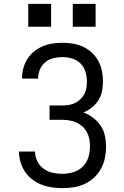

<svg xmlns="http://www.w3.org/2000/svg" viewBox="-20 -964 640 992"><path d="M302 8Q275 8 247.5 4Q220 0 194.5 -10Q169 -20 146.5 -37Q124 -54 109 -77Q94 -100 86 -126.5Q78 -153 78 -181H161Q161 -155 172.5 -131.5Q184 -108 205 -92.5Q226 -77 251.5 -71.5Q277 -66 302 -66Q331 -66 359 -74.5Q387 -83 407.5 -103Q428 -123 436.5 -151Q445 -179 445 -207Q445 -227 441.5 -245.5Q438 -264 429 -281Q420 -298 405.5 -311Q391 -324 374 -331.5Q357 -339 338 -342Q319 -345 300 -345H236V-419H300Q317 -419 334 -421.5Q351 -424 366 -431Q381 -438 394 -450Q407 -462 415 -476.5Q423 -491 426 -508Q429 -525 429 -542Q429 -568 421.5 -593Q414 -618 396 -636Q378 -654 353 -661.5Q328 -669 303 -669Q279 -669 256 -663.5Q233 -658 214.5 -643Q196 -628 186.5 -605.5Q177 -583 177 -560V-558H94V-561Q94 -587 101 -612.5Q108 -638 122 -660Q136 -682 156.5 -698.5Q177 -715 201 -725Q225 -735 251 -739Q277 -743 303 -743Q330 -743 357 -738.5Q384 -734 409 -722.5Q434 -711 454.5 -692Q475 -673 488 -649Q501 -625 506.5 -598Q512 -571 512 -544Q512 -518 507 -493Q502 -468 488.5 -446.5Q475 -425 455 -409Q435 -393 411 -383Q438 -373 461 -355.5Q484 -338 500 -314.5Q516 -291 522 -262.5Q528 -234 528 -206Q528 -177 522 -147.5Q516 -118 502 -92.5Q488 -67 466 -46.5Q444 -26 417 -13.5Q390 -1 361 3.5Q332 8 302 8ZM356 -826V-944H474V-826ZM126 -826V-944H244V-826Z"/></svg>

Font: Nova
Style: Regular
Weight: 400
Monospace: yes
Designer: Belleve Invis
Foundry: Belleve Invis
Version: Version 24.1.4; ttfautohint (v1.8.4)